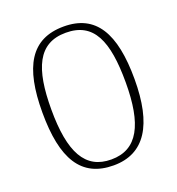

<svg xmlns="http://www.w3.org/2000/svg" viewBox="-124 -762 807 875"><g transform="rotate(-20 279.5 -324.5)"><path d="M280 12C431 12 503 -105 503 -325C503 -549 436 -661 281 -661C121 -661 56 -546 56 -326C56 -100 123 12 280 12ZM279 -17C153 -17 99 -116 99 -325C99 -522 145 -631 280 -631C415 -631 460 -527 460 -325C460 -122 407 -17 279 -17Z"/></g></svg>

Font: Noto Serif Telugu ExtraLight
Style: Regular
Weight: 200
Designer: Jelle Bosma - Monotype Design Team
Foundry: Monotype Imaging Inc.
Version: Version 2.005